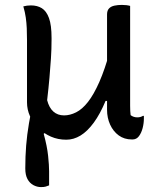

<svg xmlns="http://www.w3.org/2000/svg" viewBox="-20 -558 640 782"><path d="M118 -157H163L173 -26L158 -13Q172 38 176 77Q180 116 180 139Q180 161 180 171.5Q180 182 180 197Q173 200 166 202Q159 204 147 204Q131 204 116 196Q101 188 92 171.5Q83 155 83 128Q83 79 86.5 35Q90 -9 98 -56Q106 -103 118 -157ZM106 -536Q132 -536 150.5 -524.5Q169 -513 179.5 -484.5Q190 -456 190 -403V-398Q190 -357 187.5 -320Q185 -283 181.5 -242Q178 -201 172 -150Q180 -119 197.5 -103.5Q215 -88 241 -88Q265 -88 290 -100.5Q315 -113 338.5 -143Q362 -173 384.5 -224Q407 -275 428 -351V-147H410Q388 -94 362 -58.5Q336 -23 308 -6Q280 11 250 11Q216 11 187.5 -1.5Q159 -14 136.5 -36Q114 -58 102 -85Q90 -112 90 -141Q90 -204 90 -267.5Q90 -331 90 -394Q90 -421 89 -443Q88 -465 85 -486.5Q82 -508 75 -532Q83 -534 90 -535Q97 -536 106 -536ZM476 -538Q486 -538 494.5 -537Q503 -536 510 -534Q510 -433 510 -331Q510 -229 510 -127Q510 -115 510.5 -106Q511 -97 512 -89Q524 -80 539 -80Q546 -80 551.5 -81.5Q557 -83 562 -86H566Q566 -84 566 -81Q566 -78 566 -75Q566 -56 561 -36.5Q556 -17 546 -3.5Q536 10 520 10H517Q486 10 463.5 -6.5Q441 -23 428.5 -50.5Q416 -78 416 -111Q416 -208 416 -305Q416 -402 416 -499Q416 -515 424 -523.5Q432 -532 446 -535Q460 -538 476 -538Z"/></svg>

Font: Recursive Monospace Casual
Style: Regular
Weight: 400
Version: Version 1.047